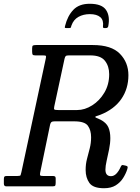

<svg xmlns="http://www.w3.org/2000/svg" viewBox="-68 -989 743 1019"><path d="M607.5 -91Q600 -67 585.2 -43.8Q570.5 -20.5 546 -5.2Q521.5 10 484 10Q426.5 10 406.5 -18Q386.5 -46 386.5 -87Q386.5 -118.5 393.8 -146Q401 -173.5 408.2 -201.5Q415.5 -229.5 415.5 -260.5Q415.5 -298 398.5 -321.5Q381.5 -345 326.5 -345H221.5Q210 -345 205.2 -341.5Q200.5 -338 198 -328L145 -72Q143 -61.5 145.5 -58.2Q148 -55 161.5 -55H211.5Q219 -55 223.2 -52.8Q227.5 -50.5 227.5 -42V-20Q227.5 -8.5 225.2 -4.2Q223 0 211.5 0H-34.5Q-47.5 0 -47.5 -14V-38Q-47.5 -48.5 -44.5 -51.8Q-41.5 -55 -31.5 -55H24.5Q39.5 -55 41.2 -59.2Q43 -63.5 45.5 -75L175 -678.5Q177.5 -689.5 175.5 -692.2Q173.5 -695 160.5 -695H120.5Q108 -695 105.2 -699.2Q102.5 -703.5 102.5 -716V-732Q102.5 -745 107 -747.5Q111.5 -750 124.5 -750H424.5Q523 -750 568.2 -703.8Q613.5 -657.5 613.5 -590Q613.5 -518 575.8 -463.5Q538 -409 465 -380Q452 -375 445 -373.2Q438 -371.5 438 -368.5Q438 -365 445 -362.8Q452 -360.5 465 -354Q496 -338 506.8 -314.2Q517.5 -290.5 517.5 -256Q517.5 -228 511 -196.2Q504.5 -164.5 498 -136Q491.5 -107.5 491.5 -89Q491.5 -54 521 -54Q537 -54 550.2 -68Q563.5 -82 573 -104.5Q576.5 -112 580 -112.8Q583.5 -113.5 591.5 -111.5L600.5 -109.5Q608 -107.5 609.2 -104Q610.5 -100.5 607.5 -91ZM241.5 -405H341.5Q382 -405 421.2 -429.8Q460.5 -454.5 486 -497.5Q511.5 -540.5 511.5 -595Q511.5 -637.5 489 -666.2Q466.5 -695 411.5 -695H297.5Q285 -695 281 -691.5Q277 -688 274.5 -677L220 -424Q217 -410.5 220.8 -407.8Q224.5 -405 241.5 -405ZM408 -969Q472.5 -969 494.8 -936.2Q517 -903.5 506.5 -849.5Q504.5 -840 493 -840H486Q477.5 -840 478.5 -848Q483 -882 464.2 -898Q445.5 -914 409 -914Q374.5 -914 348.5 -899.5Q322.5 -885 311.5 -854.5Q309 -847.5 308.2 -843.8Q307.5 -840 298.5 -840H285Q277 -840 276.2 -842.2Q275.5 -844.5 277.5 -852Q290.5 -904.5 321.2 -936.8Q352 -969 408 -969Z"/></svg>

Font: Besley* Narrow
Style: Italic
Weight: 400
Width: 4
Italic angle: -13°
Designer: Owen Earl
Foundry: indestructible type*
Version: Version 3.000; ttfautohint (v1.8.3)